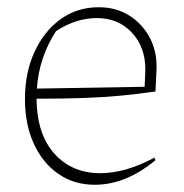

<svg xmlns="http://www.w3.org/2000/svg" viewBox="-20 -505 508 531"><path d="M242 6Q185 6 141.5 -24Q98 -54 73.5 -107.5Q49 -161 49 -231Q49 -303 75 -360.5Q101 -418 147 -451.5Q193 -485 253 -485Q300 -485 336 -463Q372 -441 393 -403Q414 -365 413 -316L410 -252Q362 -245 314.5 -240.5Q267 -236 211 -234Q155 -232 81 -232Q82 -134 130.5 -80Q179 -26 257 -26Q327 -26 407 -69L410 -62Q328 6 242 6ZM135 -419Q88 -347 82 -260L380 -265L382 -313Q382 -375 344.5 -415Q307 -455 248 -455Q190 -455 135 -419Z"/></svg>

Font: Piazzolla Thin
Style: Regular
Weight: 100
Designer: Juan Pablo del Peral
Foundry: Huerta Tipografica
Version: Version 1.330